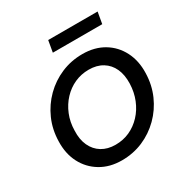

<svg xmlns="http://www.w3.org/2000/svg" viewBox="-202 -1065 1198 1242"><g transform="rotate(-30 396.5 -444.5)"><path d="M354 12Q264 12 196.5 -28.5Q129 -69 93 -139Q57 -209 60 -300Q62 -387 95 -461.5Q128 -536 185 -592.5Q242 -649 316 -680.5Q390 -712 474 -712Q565 -712 632 -672Q699 -632 735 -561.5Q771 -491 768 -401Q766 -314 733 -239Q700 -164 643 -107.5Q586 -51 512.5 -19.5Q439 12 354 12ZM369 -96Q426 -96 474.5 -118Q523 -140 561 -180.5Q599 -221 621 -275.5Q643 -330 645 -393Q647 -458 625.5 -505Q604 -552 561.5 -578Q519 -604 459 -604Q403 -604 354 -582Q305 -560 267 -519.5Q229 -479 207 -425Q185 -371 184 -308Q181 -243 203 -195.5Q225 -148 267.5 -122Q310 -96 369 -96ZM314 -815 329 -901H698L683 -815Z"/></g></svg>

Font: DM Sans 17pt SemiBold
Style: Italic
Weight: 600
Italic angle: -10°
Version: Version 4.004;gftools[0.9.30]